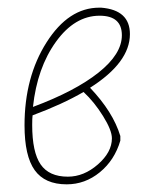

<svg xmlns="http://www.w3.org/2000/svg" viewBox="-20 -477 397 501"><path d="M154 4Q97 4 70.5 -33Q44 -70 44 -150Q44 -276 101.5 -366.5Q159 -457 239 -457H244Q319 -451 319 -388Q319 -314 215 -248Q275 -185 294 -122V-110Q279 -59 240.5 -27.5Q202 4 154 4ZM240 -436Q175 -436 126 -368Q77 -300 66 -198Q176 -239 237 -287.5Q298 -336 298 -385Q298 -436 240 -436ZM64 -151Q64 -80 86 -48Q108 -16 157 -16Q199 -16 235.5 -48Q272 -80 272 -116Q272 -137 249 -174Q226 -211 198 -237Q143 -205 65 -176Q64 -168 64 -151Z"/></svg>

Font: Alegreya Sans Thin
Style: Italic
Weight: 100
Italic angle: -7°
Designer: Juan Pablo del Peral
Foundry: Huerta Tipografica
Version: Version 2.007